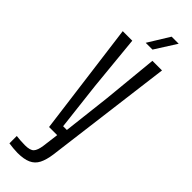

<svg xmlns="http://www.w3.org/2000/svg" viewBox="-319 -756 961 961"><g transform="rotate(45 161.0 -275.5)"><path d="M85 203.5Q72 203.5 53.5 201.8Q35 200 22.5 198V146Q34 147.5 51.5 148.8Q69 150 84 150Q120.5 150 133.5 136Q146.5 122 151.5 86L162.5 0H105L26.5 -600H94L122.5 -307.5L152 -52.5H178.5L208 -307.5L236.5 -600H304.5L217.5 82Q211.5 125 197.8 152Q184 179 156.8 191.2Q129.5 203.5 85 203.5ZM149 -640 219 -753.5H269L197 -640Z"/></g></svg>

Font: Big Shoulders Display Thin
Style: Regular
Weight: 400
Version: Version 2.002